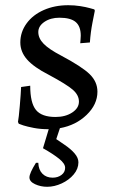

<svg xmlns="http://www.w3.org/2000/svg" viewBox="-20 -484 442 737"><path d="M210 8 196 50Q203 55 227.5 71.5Q252 88 266.5 105Q281 122 281 139Q281 164 263 185.5Q245 207 217 220Q189 233 161 233Q136 233 114.5 223Q93 213 93 197Q93 181 118 141H127Q128 168 143 183Q158 198 182 198Q202 198 216 187.5Q230 177 230 160Q230 144 207 125.5Q184 107 145 85L167 12Q135 12 109.5 7Q84 2 70 -2.5Q56 -7 52 -9L49 -16Q52 -31 56 -78Q60 -125 61 -150L96 -155Q96 -89 118 -62Q140 -35 193 -35Q231 -35 257 -52Q283 -69 283 -94Q283 -119 259.5 -139.5Q236 -160 167 -197Q110 -226 84 -255.5Q58 -285 58 -321Q58 -361 82 -394Q106 -427 148 -445.5Q190 -464 242 -464Q266 -464 288 -460.5Q310 -457 324 -453Q338 -449 342 -448L344 -443Q342 -433 335 -397.5Q328 -362 325 -321L288 -318Q288 -321 289 -330Q290 -339 290 -347Q290 -383 270.5 -399.5Q251 -416 208 -416Q174 -416 150.5 -400Q127 -384 127 -361Q127 -337 147.5 -316Q168 -295 214 -271Q295 -228 324.5 -199Q354 -170 354 -132Q354 -83 312.5 -43Q271 -3 210 8Z"/></svg>

Font: Sahitya
Style: Regular
Weight: 400
Designer: Juan Pablo del Peral
Foundry: Juan Pablo del Peral (http://www.huertatipografica.com)
Version: Version 1.001;PS 001.000;hotconv 1.0.70;makeotf.lib2.5.58329